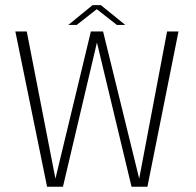

<svg xmlns="http://www.w3.org/2000/svg" viewBox="-20 -712 748 732"><path d="M159.5 0H220L359.5 -592H326.5L190.5 -27.5H192L82 -592H38.5ZM481.5 0H542L660.5 -592H617L510 -27.5H511.5L373 -592H339.5ZM240.5 -617H272.5L349 -677L425.5 -617H457.5L364.5 -692.5H333Z"/></svg>

Font: Anybody UltraCondensed Thin ExtraLight
Style: Regular
Weight: 250
Version: Version 1.111